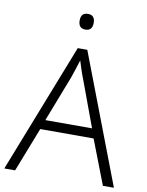

<svg xmlns="http://www.w3.org/2000/svg" viewBox="-98 -980 803 1049"><g transform="rotate(10 304.0 -455.5)"><path d="M547 0 452 -246H156L60 0H0L281 -717H334L608 0ZM339 -556Q333 -570 323 -600Q313 -630 306 -653Q298 -626 289 -600Q280 -574 274 -555L175 -299H434ZM304 -911Q343 -911 343 -868Q343 -824 304 -824Q265 -824 265 -868Q265 -911 304 -911Z"/></g></svg>

Font: Noto Sans Light
Style: Regular
Weight: 300
Designer: Monotype Design Team
Foundry: Monotype Imaging Inc.
Version: Version 2.007